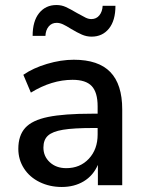

<svg xmlns="http://www.w3.org/2000/svg" viewBox="-20 -738 575 765"><path d="M467 -302V0H370V-81Q351 -38 313.5 -15.5Q276 7 226 7Q178 7 138 -12.5Q98 -32 75.5 -67Q53 -102 53 -145Q53 -198 80.5 -228.5Q108 -259 171.5 -272Q235 -285 346 -285H369V-314Q369 -370 345.5 -395Q322 -420 269 -420Q186 -420 103 -369L73 -440Q112 -467 167.5 -483.5Q223 -500 274 -500Q372 -500 419.5 -451Q467 -402 467 -302ZM369 -202V-228H351Q273 -228 231 -221Q189 -214 171 -197.5Q153 -181 153 -150Q153 -115 178.5 -91.5Q204 -68 244 -68Q299 -68 334 -105.5Q369 -143 369 -202ZM205 -718Q225 -718 242.5 -710Q260 -702 287 -686Q310 -673 321.5 -667.5Q333 -662 344 -662Q364 -662 376 -677Q388 -692 389 -715H440Q440 -656 414 -624Q388 -592 345 -592Q325 -592 306.5 -600Q288 -608 263 -623Q244 -635 231 -641Q218 -647 206 -647Q186 -647 174 -632.5Q162 -618 161 -595H110Q110 -654 136 -686Q162 -718 205 -718Z"/></svg>

Font: wassup Sans
Style: Medium
Weight: 600
Version: Version 2.001